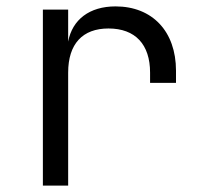

<svg xmlns="http://www.w3.org/2000/svg" viewBox="-20 -580 640 600"><path d="M341 -560C260 -560 206 -519 193 -450V-550H114V0H193V-353C193 -443 238 -491 319 -491C403 -491 449 -441 449 -353V-321H530V-359C530 -482 456 -560 341 -560Z"/></svg>

Font: Tekne LDO Light
Style: Regular
Weight: 300
Monospace: yes
Designer: Alessio Laiso, Mario Rullo, Paolo Rosset
Foundry: Alessio Laiso
Version: Version 1.000;hotconv 1.0.109;makeotfexe 2.5.65596